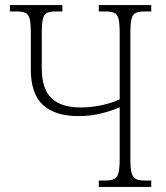

<svg xmlns="http://www.w3.org/2000/svg" viewBox="-20 -734 652 754"><path d="M368 0V-25H392Q415 -25 427.5 -30.5Q440 -36 445 -54Q450 -72 450 -109V-313Q420 -299 377.5 -288.5Q335 -278 289 -278Q196 -278 148.5 -322Q101 -366 101 -461V-605Q101 -642 96.5 -660Q92 -678 79.5 -683.5Q67 -689 44 -689H19V-714H225V-689H201Q177 -689 165 -683.5Q153 -678 148.5 -660Q144 -642 144 -605V-468Q144 -384 182.5 -348Q221 -312 297 -312Q336 -312 377.5 -320.5Q419 -329 450 -344V-605Q450 -642 445.5 -660Q441 -678 428.5 -683.5Q416 -689 393 -689H368V-714H574V-689H549Q526 -689 513.5 -683.5Q501 -678 496.5 -660Q492 -642 492 -606V-108Q492 -72 497 -54Q502 -36 514.5 -30.5Q527 -25 550 -25H574V0Z"/></svg>

Font: Noto Serif Condensed ExtraLight
Style: Regular
Weight: 200
Width: 3
Designer: Monotype Design Team
Foundry: Monotype Imaging Inc.
Version: Version 2.013; ttfautohint (v1.8.4.7-5d5b)